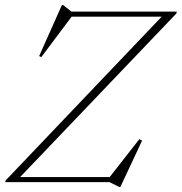

<svg xmlns="http://www.w3.org/2000/svg" viewBox="-30 -721 720 760"><path d="M670 -675 668 -667.5 40.5 -10.5 34 -20H404L521.5 -170L532.5 -164.5L446.5 19H442L403.5 0H-9.5L-7 -7.5L618 -663.5L638.5 -655H253.5L133.5 -495L125 -499L215 -701H220L252.5 -675Z"/></svg>

Font: Newsreader 24pt ExtraLight
Style: Italic
Weight: 250
Italic angle: -17°
Designer: Hugues Gentile
Foundry: Production Type
Version: Version 1.003